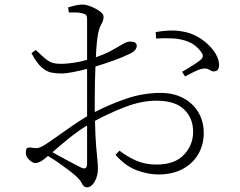

<svg xmlns="http://www.w3.org/2000/svg" viewBox="-20 -782 1040 831"><path d="M356.9 -75.2V-238.8Q318.8 -215.8 280.5 -185.1Q242.2 -154.3 207 -123Q235.4 -107.4 269 -89.1Q302.7 -70.8 328.1 -58.1Q344.7 -49.8 350.8 -54.9Q356.9 -60.1 356.9 -75.2ZM390.1 -346.2V-296.9Q455.1 -330.6 527.3 -355.2Q599.6 -379.9 675.8 -379.9Q730.5 -379.9 772.5 -357.9Q814.5 -335.9 838.1 -296.6Q861.8 -257.3 861.8 -206.1Q861.8 -155.8 838.4 -115.2Q814.9 -74.7 771 -50.8Q727.1 -26.9 666 -26.9Q619.6 -26.9 570.8 -45.4Q522 -64 480 -111.8L497.1 -129.9Q528.3 -105.5 567.6 -87.6Q606.9 -69.8 657.2 -69.8Q736.3 -69.8 776.1 -112.1Q815.9 -154.3 815.9 -211.9Q815.9 -270.5 776.9 -308.3Q737.8 -346.2 657.2 -346.2Q592.3 -346.2 522 -319.1Q451.7 -292 391.1 -258.8Q392.6 -191.9 395.8 -153.1Q398.9 -114.3 401.4 -91.8Q403.8 -69.3 403.8 -51.8Q403.8 -20.5 389.6 4.2Q375.5 28.8 356 28.8Q342.3 28.8 334.5 12Q326.7 -4.9 301.8 -25.9Q292.5 -34.2 273.4 -48.6Q254.4 -63 231.4 -78.9Q208.5 -94.7 188 -106.9Q164.6 -86.9 152.8 -81.5Q141.1 -76.2 132.8 -76.2Q121.1 -76.2 106 -90.8Q97.7 -99.1 94.7 -106.4Q91.8 -113.8 91.8 -122.1Q91.8 -134.8 96.2 -139.9Q100.6 -145 115.2 -143.1Q136.7 -139.2 147.9 -142.3Q159.2 -145.5 171.9 -153.8Q191.4 -166 222.7 -188.2Q253.9 -210.4 289.3 -235.1Q324.7 -259.8 356.9 -278.8V-327.1V-483.9Q329.1 -476.6 297.4 -470.2Q265.6 -463.9 244.1 -463.9Q222.7 -463.9 201.9 -468Q181.2 -472.2 160.2 -490.5Q139.2 -508.8 116.2 -551.8L134.8 -565.9Q161.6 -540 177.7 -526.9Q193.8 -513.7 210.2 -509.3Q226.6 -504.9 253.9 -505.9Q274.4 -506.8 300 -510.5Q325.7 -514.2 356.9 -522.9V-696.8Q356.9 -711.4 353 -716.3Q349.1 -721.2 337.9 -724.1Q325.2 -727.5 311 -728Q296.9 -728.5 277.8 -728L274.9 -750Q288.6 -754.4 305.2 -758.3Q321.8 -762.2 336.9 -762.2Q352.5 -762.2 374 -753.7Q395.5 -745.1 411.9 -733.2Q428.2 -721.2 428.2 -710Q428.2 -693.4 419.7 -679.2Q411.1 -665 405.8 -642.1Q397.9 -607.4 395 -534.2Q438 -549.3 466.1 -565.2Q494.1 -581.1 512 -591.6Q529.8 -602.1 543 -602.1Q571.8 -602.1 571.8 -584Q571.8 -564 543 -549.8Q514.6 -535.6 471.4 -520Q428.2 -504.4 393.1 -494.1Q390.1 -424.8 390.1 -346.2ZM655.8 -615.2 653.8 -643.1Q693.8 -649.9 723.4 -649.9Q752.9 -649.9 783.2 -643.1Q817.4 -635.7 850.1 -613.8Q882.8 -591.8 904.3 -563Q925.8 -534.2 928.2 -504.9Q928.7 -493.7 925.3 -484.9Q921.9 -476.1 913.1 -474.1Q901.9 -471.2 895 -475.3Q888.2 -479.5 879.4 -483.4Q870.6 -487.3 853 -483.9Q841.8 -481.9 818.8 -470.7Q795.9 -459.5 780.8 -451.2L768.1 -471.2Q778.3 -477.1 795.2 -487.1Q812 -497.1 827.4 -507.6Q842.8 -518.1 850.1 -524.9Q858.4 -533.2 857.9 -540.5Q857.4 -547.9 849.1 -559.1Q827.1 -588.4 795.9 -601.1Q764.6 -613.8 728.5 -615.7Q692.4 -617.7 655.8 -615.2Z"/></svg>

Font: Source Han Serif CN ExtraLight
Style: Regular
Weight: 250
Designer: Ryoko NISHIZUKA  (kana & ideographs); Frank Grießhammer (Latin, Greek & Cyrillic); Wenlong ZHANG  (bopomofo); Sandoll Co
Foundry: Adobe Systems Incorporated
Version: Version 1.001;PS 1.001;hotconv 16.6.54;makeotf.lib2.5.65590